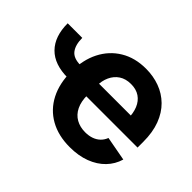

<svg xmlns="http://www.w3.org/2000/svg" viewBox="-117 -765 988 988"><g transform="rotate(45 377.0 -271.5)"><path d="M209.6 -234.4Q111 -234.4 60.4 -286Q9.8 -337.6 9.8 -432.7H115.9Q115.9 -381.9 137.1 -354.3Q158.3 -326.7 209.6 -326.7ZM467.6 10.7Q384 10.7 323.4 -23.6Q262.9 -57.8 230.4 -120.8Q198 -183.8 198 -270.1Q198 -354.4 230.2 -418Q262.5 -481.5 321.5 -517.1Q380.4 -552.7 460.2 -552.7Q513.7 -552.7 560.1 -535.7Q606.6 -518.7 641.7 -484.3Q676.8 -449.9 696.5 -398Q716.2 -346 716.2 -275.8V-234.7H258.1V-326.9H644.8L576.4 -302.2Q576.4 -344.8 563.4 -376.3Q550.4 -407.7 524.8 -425.1Q499.2 -442.4 461.3 -442.4Q423.3 -442.4 396.8 -424.9Q370.4 -407.3 356.6 -377.2Q342.8 -347.1 342.8 -308.7V-243.8Q342.8 -196.4 358.6 -164.2Q374.5 -132 403.2 -115.8Q432 -99.6 469.9 -99.6Q495.5 -99.6 516.5 -106.9Q537.5 -114.2 552.5 -128.5Q567.6 -142.9 575.5 -163.8L707.9 -139.3Q694.7 -94.1 662.1 -60.4Q629.4 -26.6 580.3 -8Q531.1 10.7 467.6 10.7Z"/></g></svg>

Font: Adwaita Sans
Style: Regular
Weight: 400
Designer: Rasmus Andersson
Foundry: rsms
Version: Version 4.001;git-9221beed3